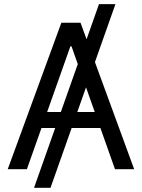

<svg xmlns="http://www.w3.org/2000/svg" viewBox="-20 -817 685 927"><path d="M223.8 89.8H144.3L457.9 -797H537.3ZM17.3 0 276.2 -707.2H368.8L627.8 0H535.2L325.3 -593.2H319.8L109.8 0ZM504.1 -276.2V-198.9H141.6V-276.2Z"/></svg>

Font: Pretendard Variable
Style: Regular
Weight: 400
Designer: Base glyphs from Inter by Rasmus Andersson; Hangul glyphs from Noto Sans CJK(Source Han Sans) by Jang Soo-young and Kang
Foundry: Kil Hyung-jin
Version: Version 1.100;FEAKit 1.0